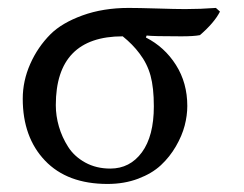

<svg xmlns="http://www.w3.org/2000/svg" viewBox="-20 -452 612 482"><path d="M481.9 -363.8Q466.8 -360.8 435.1 -360.8Q363.3 -360.8 348.1 -362.8L346.2 -357.9Q393.1 -334 421.6 -289.1Q450.2 -244.1 450.2 -186Q450.2 -162.1 443.6 -136.7Q437 -111.3 421.6 -84.7Q406.2 -58.1 384 -37.4Q361.8 -16.6 326.9 -3.4Q292 9.8 250 9.8Q148.9 9.8 93 -48.8Q37.1 -107.4 37.1 -204.1Q37.1 -249 55.9 -291.5Q74.7 -334 106.9 -366.2Q135.3 -394.5 187 -413.3Q238.8 -432.1 303.2 -432.1Q327.1 -432.1 374 -430.7Q420.9 -429.2 444.8 -429.2Q483.4 -429.2 522 -432.1L532.2 -422.9Q518.1 -395 481.9 -363.8ZM256.8 -28.8Q306.2 -28.8 336.2 -69.6Q366.2 -110.4 366.2 -185.1Q366.2 -231.9 357.9 -262.2Q349.6 -292.5 330.1 -317.9Q313.5 -340.3 288.1 -360.8Q120.1 -360.8 120.1 -188Q120.1 -161.1 127.9 -134.3Q135.7 -107.4 151.1 -83.3Q166.5 -59.1 194.1 -43.9Q221.7 -28.8 256.8 -28.8Z"/></svg>

Font: Linux Biolinum G
Style: Regular
Weight: 400
Designer: Philipp H. Poll
Foundry: Philipp H. Poll
Version: Version 1.1.0 ; ttfautohint (v1.6)